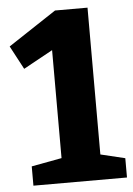

<svg xmlns="http://www.w3.org/2000/svg" viewBox="-52 -744 543 783"><g transform="rotate(-5 220.0 -352.0)"><path d="M336 -103 436 -79V0H53V-79L177 -102V-544L57 -478L6 -574L203 -704H336Z"/></g></svg>

Font: Bitter Pro OGT
Style: Bold
Weight: 700
Designer: Sol Matas, and Bitter project Authors
Foundry: Sol Matas
Version: Version 2.110